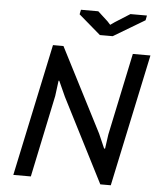

<svg xmlns="http://www.w3.org/2000/svg" viewBox="-58 -912 801 971"><g transform="rotate(5 342.0 -426.5)"><path d="M45.4 0ZM271 -416 235.4 -494.6H231.9L221.7 -416L134.3 0H45.4L188 -671.4H241.2L459.5 -245.6L491.2 -172.9H496.1L506.3 -245.6L594.2 -662.1H683.6L541 9.3H487.8ZM484.9 -742.7H419.9L308.6 -838.4L313.5 -861.8H401.4L452.1 -815.4L467.3 -798.8L489.7 -814.5L564.5 -861.8H648.4L643.6 -837.4Z"/></g></svg>

Font: PT Astra Sans
Style: Italic
Weight: 400
Italic angle: -16°
Designer: A.Korolkova, I. Chaeva
Foundry: ParaType Ltd
Version: Version 1.001; ttfautohint (v1.6)